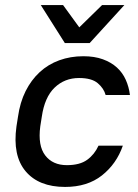

<svg xmlns="http://www.w3.org/2000/svg" viewBox="-20 -730 545 758"><path d="M237 8Q133 8 81 -54Q29 -116 45 -231L51 -269Q59 -326 81 -370Q103 -414 136.5 -445Q170 -476 214 -492Q258 -508 309 -508Q353 -508 386 -496Q419 -484 441.5 -463.5Q464 -443 476.5 -415Q489 -387 493 -355H397Q390 -381 366 -401.5Q342 -422 292 -422Q235 -422 195.5 -384Q156 -346 145 -269L139 -231Q129 -155 158.5 -116.5Q188 -78 244 -78Q295 -78 324 -99Q353 -120 369 -155H465Q440 -83 382.5 -37.5Q325 8 237 8ZM141 -710H229L293 -622L383 -710H471L334 -560H236Z"/></svg>

Font: Retni Sans Medium
Style: Italic
Weight: 500
Italic angle: -8°
Designer: Vitaly Kuzmin
Foundry: ParaType Ltd.
Version: Version 1.00;June 10, 2019;FontCreator 11.5.0.2425 64-bit; t